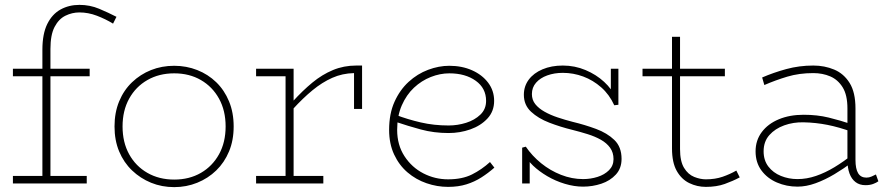

<svg xmlns="http://www.w3.org/2000/svg" viewBox="-20 -753 3647 788"><path d="M154 0V-549Q154 -614 174 -654.5Q194 -695 228.5 -714Q263 -733 306 -733Q349 -733 387 -717Q425 -701 458 -684L444 -656Q413 -675 377.5 -688.5Q342 -702 306 -702Q276 -702 248.5 -688.5Q221 -675 204 -642.5Q187 -610 187 -552V0ZM33 0V-31H336V0ZM33 -440V-471H348V-440Z M695 15Q644 15 600 -3Q556 -21 522 -53.5Q488 -86 469 -131.5Q450 -177 450 -234Q450 -291 469 -337Q488 -383 522 -415.5Q556 -448 600 -465.5Q644 -483 695 -483Q745 -483 789.5 -465.5Q834 -448 867.5 -415.5Q901 -383 920 -337Q939 -291 939 -234Q939 -177 920 -131.5Q901 -86 867.5 -53.5Q834 -21 789.5 -3Q745 15 695 15ZM695 -16Q757 -16 804.5 -43.5Q852 -71 879 -120Q906 -169 906 -234Q906 -299 879 -348Q852 -397 804.5 -424.5Q757 -452 695 -452Q633 -452 585 -424.5Q537 -397 510 -348Q483 -299 483 -234Q483 -169 510 -120Q537 -71 585 -43.5Q633 -16 695 -16Z M1182 -305V-337Q1222 -381 1262 -414Q1302 -447 1346.5 -465.5Q1391 -484 1442 -484H1466V-306H1433V-453Q1385 -452 1343.5 -433.5Q1302 -415 1262.5 -382.5Q1223 -350 1182 -305ZM1031 0V-31H1307V0ZM1152 0V-471H1185V0ZM1031 -440V-471H1185V-440Z M1819 14Q1774 14 1730.5 -1Q1687 -16 1652.5 -45.5Q1618 -75 1597.5 -119Q1577 -163 1577 -220Q1577 -286 1599 -335Q1621 -384 1657 -417Q1693 -450 1737 -466.5Q1781 -483 1824 -483Q1876 -483 1917.5 -464.5Q1959 -446 1983.5 -413.5Q2008 -381 2008 -339Q2008 -296 1980.5 -266.5Q1953 -237 1910.5 -222Q1868 -207 1821 -207Q1761 -207 1707.5 -221.5Q1654 -236 1604 -253L1603 -282Q1653 -263 1707 -250.5Q1761 -238 1821 -238Q1858 -238 1893 -249Q1928 -260 1951.5 -282.5Q1975 -305 1975 -339Q1975 -391 1932.5 -421.5Q1890 -452 1824 -452Q1786 -452 1748 -437Q1710 -422 1679 -393Q1648 -364 1629 -320.5Q1610 -277 1610 -220Q1610 -158 1640 -112Q1670 -66 1717.5 -41.5Q1765 -17 1819 -17Q1877 -17 1917 -37Q1957 -57 1991 -88L2009 -65Q1984 -43 1956 -25Q1928 -7 1894.5 3.5Q1861 14 1819 14Z M2373 13Q2337 13 2298.5 1.5Q2260 -10 2226 -30Q2192 -50 2167.5 -73.5Q2143 -97 2134 -121L2154 -99V0H2123V-147L2138 -151Q2164 -113 2201 -83Q2238 -53 2282.5 -35.5Q2327 -18 2373 -18Q2404 -18 2432.5 -27Q2461 -36 2479.5 -54.5Q2498 -73 2498 -100Q2498 -127 2484 -146.5Q2470 -166 2446 -179.5Q2422 -193 2391.5 -202.5Q2361 -212 2329 -220Q2280 -232 2234.5 -249.5Q2189 -267 2159.5 -294.5Q2130 -322 2130 -364Q2130 -399 2150 -426Q2170 -453 2206.5 -468.5Q2243 -484 2290 -484Q2339 -484 2383 -465.5Q2427 -447 2459.5 -417Q2492 -387 2507 -352L2487 -375V-471H2518V-323L2501 -321Q2481 -365 2447.5 -394.5Q2414 -424 2373.5 -439Q2333 -454 2290 -454Q2255 -454 2226 -443.5Q2197 -433 2180 -413.5Q2163 -394 2163 -367Q2163 -343 2177 -325.5Q2191 -308 2215 -294.5Q2239 -281 2269 -271Q2299 -261 2330 -253Q2380 -241 2426 -224Q2472 -207 2501.5 -178.5Q2531 -150 2531 -101Q2531 -62 2507.5 -36.5Q2484 -11 2448 1Q2412 13 2373 13Z M2877 14Q2841 14 2809 -1.5Q2777 -17 2757.5 -51.5Q2738 -86 2738 -144V-602H2771V-141Q2771 -91 2787.5 -64Q2804 -37 2829 -27Q2854 -17 2877 -17Q2915 -17 2945.5 -27.5Q2976 -38 3002 -53L3016 -25Q2988 -10 2954.5 2Q2921 14 2877 14ZM2617 -440V-471H2955V-440Z M3532 7Q3508 7 3491.5 -5.5Q3475 -18 3466.5 -41Q3458 -64 3458 -97V-308Q3458 -363 3438.5 -394.5Q3419 -426 3387.5 -439.5Q3356 -453 3318 -453Q3260 -453 3211.5 -438.5Q3163 -424 3117 -404L3108 -435Q3154 -455 3207 -469.5Q3260 -484 3318 -484Q3364 -484 3403.5 -467.5Q3443 -451 3467 -412.5Q3491 -374 3491 -308V-97Q3491 -60 3502 -42Q3513 -24 3536 -24Q3547 -24 3557 -28.5Q3567 -33 3575 -37L3585 -9Q3577 -3 3563.5 2Q3550 7 3532 7ZM3253 13Q3208 13 3168.5 -4Q3129 -21 3105 -53.5Q3081 -86 3081 -132Q3081 -177 3106.5 -211Q3132 -245 3176.5 -263.5Q3221 -282 3278 -282Q3334 -282 3381 -270.5Q3428 -259 3479 -242V-211Q3424 -231 3376 -240.5Q3328 -250 3278 -251Q3236 -252 3198.5 -238.5Q3161 -225 3137.5 -198.5Q3114 -172 3114 -132Q3114 -95 3133.5 -69.5Q3153 -44 3185 -31Q3217 -18 3253 -18Q3291 -18 3329 -31Q3367 -44 3405 -67Q3443 -90 3479 -119V-88Q3443 -61 3404.5 -38Q3366 -15 3327.5 -1Q3289 13 3253 13Z"/></svg>

Font: BioRhyme ExtraLight
Style: Regular
Weight: 250
Designer: Aoife Mooney
Foundry: Aoife Mooney Type
Version: Version 1.600;gftools[0.9.33]